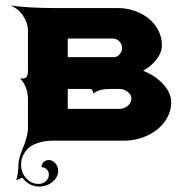

<svg xmlns="http://www.w3.org/2000/svg" viewBox="-20 -518 685 707"><path d="M17.6 -498Q80.6 -488.3 187.5 -488.3H415Q446.5 -488.3 475.8 -478Q505.1 -467.8 527.3 -450Q549.6 -432.1 562.9 -406.4Q576.2 -380.6 576.2 -351.6Q576.2 -325.4 557.1 -300.2Q538.1 -274.9 507.1 -257.3Q551.8 -240 581.1 -207.9Q610.4 -175.8 610.4 -141.6Q610.4 -103.3 586.8 -70.6Q563.2 -37.8 522.7 -18.9Q482.2 0 434.6 0H177.5Q149.4 0 127.6 6Q105.7 12 92.8 21Q79.8 30 71.7 42.4Q63.5 54.7 60.5 65.9Q57.6 77.1 57.6 88.9Q57.6 117.9 76.5 138.5Q95.5 159.2 122.1 159.2Q137.7 159.2 148.8 149.2Q159.9 139.2 159.9 125Q159.9 113.5 152.1 105.6Q144.3 97.7 133.1 97.7Q133.1 86.4 140.5 78.9Q147.9 71.3 159.7 71.3Q173.1 71.3 183.6 83Q194.1 94.7 194.1 110.1Q194.1 134.5 173.5 151.7Q152.8 168.9 123.8 168.9Q105.2 168.9 89.4 160.3Q73.5 151.6 62.7 136.5Q59.6 136.5 51.9 140.9Q44.2 145.3 40 145.3Q43.5 135.5 45.7 117.9Q47.9 100.3 47.9 88.9Q47.9 75.7 53.3 57.7Q58.8 39.8 65.4 24.5Q72 9.3 77.5 -11Q83 -31.2 83 -48.8V-152.3Q83 -176 74.7 -197Q66.4 -218 53.7 -228.5Q63 -228.5 67.5 -229.2Q72 -230 76.2 -233.4Q80.3 -236.8 81.7 -243.9Q83 -251 83 -263.7V-405.3Q83 -433.3 64.5 -460.7Q45.9 -488 17.6 -498ZM229.5 -117.2H419.9Q438 -117.2 450.9 -128.7Q463.9 -140.1 463.9 -156.2Q463.9 -168.9 450.2 -179.7Q436.5 -190.4 419.9 -190.4H385.3Q363.8 -190.4 350.1 -186.6Q336.4 -182.9 323.2 -173.8Q323.2 -180.7 319.8 -185.5Q316.4 -190.4 311 -190.4H229.5ZM229.5 -307.6H400.4Q411.4 -307.6 420.5 -318Q429.7 -328.4 429.7 -340.8Q429.7 -355.2 419.7 -365.6Q409.7 -376 395.5 -376H229.5Z"/></svg>

Font: Agreloy
Style: Medium
Weight: 400
Designer: gluk
Foundry: gluk
Version: Version 0.27